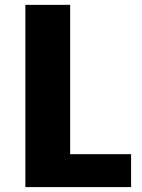

<svg xmlns="http://www.w3.org/2000/svg" viewBox="-20 -763 581 783"><path d="M83.5 0V-743.2H266.1V-134.3H514.6V0Z"/></svg>

Font: HaufeMerriweatherSans
Style: Bold
Weight: 700
Designer: Eben Sorkin
Foundry: Eben Sorkin
Version: Version 1.56